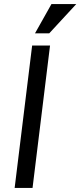

<svg xmlns="http://www.w3.org/2000/svg" viewBox="-20 -924 395 944"><path d="M233 -904H355L222 -760H152ZM138 -700H226L140 0H52Z"/></svg>

Font: Haskoy Medium
Style: Italic
Weight: 500
Designer: Ertekin Erdin
Foundry: Ertekin Erdin
Version: Version 2.000; ttfautohint (v1.8.4.7-5d5b)